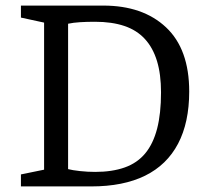

<svg xmlns="http://www.w3.org/2000/svg" viewBox="-20 -668 742 688"><path d="M55 0V-43L138 -60V-587L55 -605V-648H350Q492 -648 575 -570Q658 -492 658 -340Q658 -229 618 -153Q578 -77 500 -38.5Q422 0 307 0ZM321 -52Q382 -52 427 -68Q472 -84 500.5 -118.5Q529 -153 543 -207Q557 -261 557 -337Q557 -402 542.5 -449.5Q528 -497 499 -528.5Q470 -560 425.5 -575Q381 -590 320 -590Q291 -590 267 -588.5Q243 -587 224 -583V-62Q239 -58 266.5 -55Q294 -52 321 -52Z"/></svg>

Font: Faustina
Style: Regular
Weight: 400
Designer: Alfonso Garcia
Foundry: http://www.omnibus-type.com
Version: Version 1.200